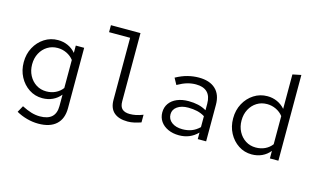

<svg xmlns="http://www.w3.org/2000/svg" viewBox="-107 -1056 2615 1594"><g transform="rotate(15 1200.0 -259.0)"><path d="M303 219Q254 219 204.5 205.5Q155 192 113 168L144 112Q189 135 226 146Q263 157 300 157Q436 157 436 32V-66Q408 -31 368 -12.5Q328 6 280 6Q217 6 166 -27.5Q115 -61 85 -117.5Q55 -174 55 -244Q55 -314 85.5 -370.5Q116 -427 168 -460.5Q220 -494 284 -494Q330 -494 369 -476.5Q408 -459 437 -425V-488H509V31Q509 122 456 170.5Q403 219 303 219ZM298 -57Q341 -57 377 -74.5Q413 -92 436 -123V-364Q412 -395 375.5 -412.5Q339 -430 298 -430Q249 -430 210.5 -406Q172 -382 149.5 -340Q127 -298 127 -244Q127 -191 149.5 -148.5Q172 -106 210.5 -81.5Q249 -57 298 -57Z M1015 10Q938 10 897 -26Q856 -62 856 -134V-667H675V-727H929V-141Q929 -95 951 -75Q973 -55 1016 -55Q1042 -55 1069 -60.5Q1096 -66 1129 -79V-13Q1100 -3 1071.5 3.5Q1043 10 1015 10Z M1456 10Q1403 10 1361.5 -9Q1320 -28 1297 -61.5Q1274 -95 1274 -139Q1274 -183 1297.5 -216Q1321 -249 1363.5 -267Q1406 -285 1462 -285Q1506 -285 1544 -276.5Q1582 -268 1616 -248V-304Q1616 -369 1583 -402Q1550 -435 1485 -435Q1448 -435 1411 -424.5Q1374 -414 1328 -388L1298 -443Q1351 -472 1399 -484Q1447 -496 1494 -496Q1587 -496 1637.5 -449Q1688 -402 1688 -314V0H1616V-56Q1582 -22 1542.5 -6Q1503 10 1456 10ZM1344 -141Q1344 -98 1379 -72Q1414 -46 1471 -46Q1514 -46 1549.5 -59.5Q1585 -73 1616 -103V-197Q1585 -216 1550 -224Q1515 -232 1473 -232Q1415 -232 1379.5 -207Q1344 -182 1344 -141Z M2080 7Q2017 7 1966 -26.5Q1915 -60 1885 -116.5Q1855 -173 1855 -243Q1855 -314 1885.5 -370.5Q1916 -427 1968 -460.5Q2020 -494 2084 -494Q2129 -494 2168 -476.5Q2207 -459 2236 -426V-722L2309 -737V0H2236V-65Q2208 -30 2168 -11.5Q2128 7 2080 7ZM2098 -57Q2141 -57 2177 -74Q2213 -91 2236 -122V-364Q2212 -395 2175.5 -412.5Q2139 -430 2098 -430Q2049 -430 2010.5 -406Q1972 -382 1949.5 -340Q1927 -298 1927 -244Q1927 -191 1949.5 -148.5Q1972 -106 2010.5 -81.5Q2049 -57 2098 -57Z"/></g></svg>

Font: Red Hat Mono VF Light
Style: Regular
Weight: 300
Monospace: yes
Designer: Pentagram, MCKL
Foundry: Pentagram, MCKL
Version: Version 1.023